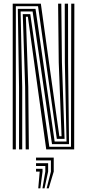

<svg xmlns="http://www.w3.org/2000/svg" viewBox="-20 -820 478 1054"><path d="M49.8 0V-800H204.2L249.2 -475L305.8 -71.8H318L302.5 -477L299 -800H316.5L320 -477L334.5 -57.5H292L188.8 -785.8H67V0ZM84.5 0V-342.8L77.8 -771.2H175L280 -43H345.2L336 -477L335.5 -800H353.5L353.8 -477L359 -28.8H265.5L159 -757H93.2L102 -342.8V0ZM121 0 118 -342.8 105 -742.5H146.2L250.8 -14H369.8L371 -800H388.2L387.2 0H233.8L186 -343.8L133 -728.2H122L135.2 -342.8L138.5 0ZM236 213.8 259.5 122V60.5H177.8V45H275V122L247.5 213.8ZM190 213.8 198 122H177.8V106.5H213.5V122L201.5 213.8ZM213 213.8 228.8 122V91.2H177.8V75.8H244.2V122L224.5 213.8Z"/></svg>

Font: Big Shoulders Inline Display Thin SemiBold
Style: Regular
Weight: 600
Version: Version 2.002